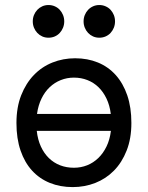

<svg xmlns="http://www.w3.org/2000/svg" viewBox="-20 -743 597 775"><path d="M278.3 -429.7Q250.5 -429.7 225.3 -419.7Q200.2 -409.7 180.4 -390.9Q160.6 -372.1 147.5 -345Q134.3 -317.9 129.4 -283.2H427.2Q422.9 -317.9 409.9 -345Q397 -372.1 377.7 -390.9Q358.4 -409.7 333 -419.7Q307.6 -429.7 278.3 -429.7ZM278.3 -65.9Q306.6 -65.9 331.8 -75.9Q356.9 -85.9 376.7 -105Q396.5 -124 409.9 -151.6Q423.3 -179.2 427.7 -214.8H128.4Q132.3 -179.2 145 -151.6Q157.7 -124 177.2 -105Q196.8 -85.9 222.4 -75.9Q248 -65.9 278.3 -65.9ZM46.4 -246.6Q46.4 -309.6 65.4 -358.2Q84.5 -406.7 116.7 -440.2Q148.9 -473.6 191.9 -490.7Q234.9 -507.8 283.2 -507.8Q333.5 -507.8 375.2 -490.7Q417 -473.6 447 -440.2Q477.1 -406.7 493.7 -358.2Q510.3 -309.6 510.3 -246.6Q510.3 -183.6 491.2 -135.3Q472.2 -86.9 439.9 -54.2Q407.7 -21.5 364.7 -4.6Q321.8 12.2 273.4 12.2Q223.1 12.2 181.4 -4.6Q139.6 -21.5 109.6 -54.2Q79.6 -86.9 63 -135.3Q46.4 -183.6 46.4 -246.6ZM112.3 -656.7Q112.3 -670.4 117.2 -682.4Q122.1 -694.3 130.6 -703.4Q139.2 -712.4 150.6 -717.5Q162.1 -722.7 175.8 -722.7Q189.5 -722.7 201.2 -717.5Q212.9 -712.4 221.2 -703.4Q229.5 -694.3 234.4 -682.4Q239.3 -670.4 239.3 -656.7Q239.3 -643.1 234.4 -631.1Q229.5 -619.1 221.2 -610.1Q212.9 -601.1 201.2 -595.9Q189.5 -590.8 175.8 -590.8Q162.1 -590.8 150.6 -595.9Q139.2 -601.1 130.6 -610.1Q122.1 -619.1 117.2 -631.1Q112.3 -643.1 112.3 -656.7ZM317.4 -656.7Q317.4 -670.4 322.3 -682.4Q327.1 -694.3 335.7 -703.4Q344.2 -712.4 355.7 -717.5Q367.2 -722.7 380.9 -722.7Q394.5 -722.7 406.2 -717.5Q418 -712.4 426.3 -703.4Q434.6 -694.3 439.5 -682.4Q444.3 -670.4 444.3 -656.7Q444.3 -643.1 439.5 -631.1Q434.6 -619.1 426.3 -610.1Q418 -601.1 406.2 -595.9Q394.5 -590.8 380.9 -590.8Q367.2 -590.8 355.7 -595.9Q344.2 -601.1 335.7 -610.1Q327.1 -619.1 322.3 -631.1Q317.4 -643.1 317.4 -656.7Z"/></svg>

Font: Andika CyrE
Style: Regular
Weight: 400
Designer: Victor Gaultney, Annie Olsen, Julie Remington, Don Collingsworth, Eric Hays, Becca Hirsbrunner
Foundry: SIL International
Version: Version 5.000